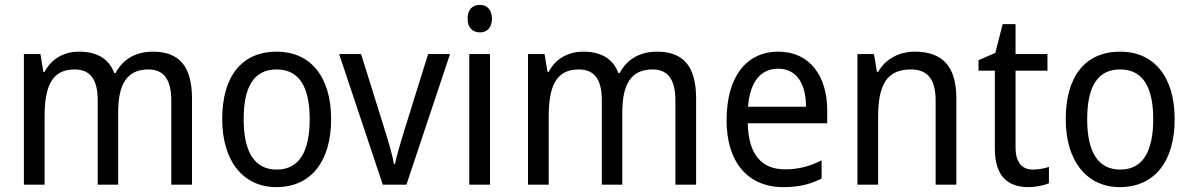

<svg xmlns="http://www.w3.org/2000/svg" viewBox="-20 -758 4890 788"><path d="M607 -546C541 -546 486 -518 454 -458H449C428 -515 380 -546 305 -546C245 -546 192 -519 163 -463H158L146 -536H78V0H163V-279C163 -400 191 -473 286 -473C350 -473 381 -433 381 -346V0H465V-296C465 -411 500 -473 589 -473C652 -473 683 -432 683 -345V0H768V-353C768 -487 715 -546 607 -546Z M1339 -269C1339 -448 1250 -546 1116 -546C973 -546 892 -446 892 -269C892 -95 980 10 1114 10C1256 10 1339 -95 1339 -269ZM980 -269C980 -400 1021 -473 1115 -473C1209 -473 1251 -400 1251 -269C1251 -138 1209 -62 1116 -62C1022 -62 980 -138 980 -269Z M1551 0H1648L1827 -536H1737L1636 -212C1623 -168 1606 -113 1601 -84H1597C1591 -121 1574 -177 1561 -219L1462 -536H1372Z M1950 -738C1920 -738 1899 -720 1899 -681C1899 -644 1920 -625 1950 -625C1978 -625 1999 -644 1999 -681C1999 -719 1978 -738 1950 -738ZM1991 -536H1906V0H1991Z M2676 -546C2610 -546 2555 -518 2523 -458H2518C2497 -515 2449 -546 2374 -546C2314 -546 2261 -519 2232 -463H2227L2215 -536H2147V0H2232V-279C2232 -400 2260 -473 2355 -473C2419 -473 2450 -433 2450 -346V0H2534V-296C2534 -411 2569 -473 2658 -473C2721 -473 2752 -432 2752 -345V0H2837V-353C2837 -487 2784 -546 2676 -546Z M3175 -546C3043 -546 2962 -443 2962 -264C2962 -94 3048 10 3195 10C3258 10 3303 -1 3352 -25V-100C3302 -75 3258 -63 3201 -63C3104 -63 3051 -127 3049 -252H3375V-306C3375 -447 3302 -546 3175 -546ZM3174 -476C3253 -476 3288 -409 3288 -320H3050C3058 -421 3101 -476 3174 -476Z M3734 -546C3673 -546 3615 -518 3584 -463H3579L3567 -536H3499V0H3584V-278C3584 -408 3618 -473 3719 -473C3789 -473 3820 -430 3820 -345V0H3905V-355C3905 -487 3847 -546 3734 -546Z M4219 -62C4174 -62 4148 -92 4148 -153V-468H4279V-536H4148V-659H4095L4065 -541L3996 -511V-468H4063V-148C4063 -30 4121 10 4200 10C4231 10 4265 3 4285 -6V-73C4268 -67 4242 -62 4219 -62Z M4801 -269C4801 -448 4712 -546 4578 -546C4435 -546 4354 -446 4354 -269C4354 -95 4442 10 4576 10C4718 10 4801 -95 4801 -269ZM4442 -269C4442 -400 4483 -473 4577 -473C4671 -473 4713 -400 4713 -269C4713 -138 4671 -62 4578 -62C4484 -62 4442 -138 4442 -269Z"/></svg>

Font: Noto Sans Gurmukhi SemiCondensed
Style: Regular
Weight: 400
Width: 4
Designer: Jelle Bosma - Monotype Design Team
Foundry: Monotype Imaging Inc.
Version: Version 2.004